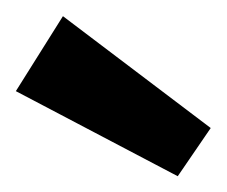

<svg xmlns="http://www.w3.org/2000/svg" viewBox="-29 -753 285 241"><path d="M235.5 -592.3 194.1 -531.8 -9.1 -638.6 50 -732.7Z"/></svg>

Font: Spartan MB
Style: Bold
Weight: 700
Designer: Matt Bailey, Mirko Velimirovic
Foundry: Matt Bailey
Version: Version 1.005